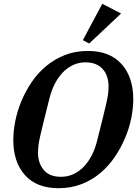

<svg xmlns="http://www.w3.org/2000/svg" viewBox="-20 -978 732 1010"><path d="M301 -48Q337 -48 367.5 -62.5Q398 -77 422 -102.5Q446 -128 463.5 -162.5Q481 -197 491 -238Q509 -310 520.5 -356Q532 -402 539 -433Q546 -464 548.5 -484Q551 -504 551 -524Q551 -551 543.5 -574Q536 -597 521 -614Q506 -631 483.5 -640.5Q461 -650 430 -650Q394 -650 363.5 -635.5Q333 -621 309 -595.5Q285 -570 267.5 -535.5Q250 -501 240 -460Q222 -388 210.5 -342Q199 -296 192 -265Q185 -234 182.5 -214Q180 -194 180 -174Q180 -121 209.5 -84.5Q239 -48 301 -48ZM288 12Q173 12 111.5 -56.5Q50 -125 50 -242Q50 -289 60.5 -341.5Q71 -394 92.5 -446Q114 -498 146.5 -546Q179 -594 223 -630.5Q267 -667 321.5 -688.5Q376 -710 443 -710Q557 -710 619 -641.5Q681 -573 681 -456Q681 -409 670.5 -356.5Q660 -304 638 -252Q616 -200 583.5 -152Q551 -104 507.5 -67.5Q464 -31 409 -9.5Q354 12 288 12ZM416 -767 518 -958 617 -907 449 -749Z"/></svg>

Font: IBM Plex Serif SemiBold
Style: Italic
Weight: 600
Italic angle: -14°
Designer: Mike Abbink, Paul van der Laan, Pieter van Rosmalen
Foundry: Bold Monday
Version: Version 2.5